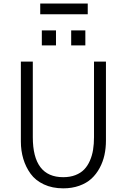

<svg xmlns="http://www.w3.org/2000/svg" viewBox="-20 -1030 699 1060"><path d="M202.1 -951.2V-1010.3H464.4V-951.2ZM210.9 -779.3V-862.3H289.1V-779.3ZM373 -779.3V-862.3H451.2V-779.3ZM329.1 9.8Q268.6 9.8 222.2 -12Q175.8 -33.7 148.9 -70.8Q122.1 -107.9 108.6 -153.1Q95.2 -198.2 95.2 -249V-689.9H161.1V-272.9Q161.1 -51.8 329.1 -51.8Q366.7 -51.8 396.2 -63.2Q425.8 -74.7 444.8 -94.5Q463.9 -114.3 476.3 -142.8Q488.8 -171.4 493.9 -203.4Q499 -235.4 499 -272.9V-689.9H564.9V-253.9Q564.9 -211.9 556.6 -174.1Q548.3 -136.2 530 -102.3Q511.7 -68.4 484.9 -43.7Q458 -19 418 -4.6Q377.9 9.8 329.1 9.8Z"/></svg>

Font: HK Grotesk Light
Style: Regular
Weight: 300
Designer: Alfredo Marco Pradil and Stefan Peev
Foundry: Hanken Design Co.
Version: Version 1.045;PS 001.045;hotconv 1.0.88;makeotf.lib2.5.64775